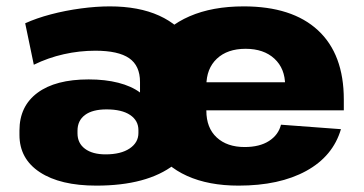

<svg xmlns="http://www.w3.org/2000/svg" viewBox="-20 -571 1141 602"><path d="M282 11Q169 11 105 -31Q41 -73 41 -148V-162Q41 -238 97.5 -280Q154 -322 258 -322Q310 -322 351 -311.5Q392 -301 419 -281V-314Q419 -365 385 -388.5Q351 -412 279 -412Q229 -412 180 -401Q131 -390 86 -368L59 -498Q94 -514 139.5 -526Q185 -538 233.5 -544.5Q282 -551 324 -551Q415 -551 479 -522Q543 -493 577 -438Q611 -383 611 -307V-243Q611 -120 526 -54.5Q441 11 282 11ZM311 -87Q359 -87 386.5 -105.5Q414 -124 414 -154V-163Q414 -193 388 -210.5Q362 -228 314 -228Q270 -228 246.5 -210.5Q223 -193 223 -161V-153Q223 -122 246.5 -104.5Q270 -87 311 -87ZM728 11Q634 11 566.5 -19.5Q499 -50 463 -108Q427 -166 427 -246V-294Q427 -374 465 -431.5Q503 -489 574.5 -520Q646 -551 744 -551Q896 -551 977 -476Q1058 -401 1058 -259V-225H591V-313H900L874 -280V-303Q874 -356 840.5 -387Q807 -418 750 -418Q693 -418 660 -387Q627 -356 627 -302V-224Q627 -170 659.5 -140Q692 -110 747 -110Q794 -110 823.5 -129Q853 -148 861 -180L1049 -166Q1024 -81 940 -35Q856 11 728 11Z"/></svg>

Font: Pathway Extreme 28pt ExtraBold
Style: Regular
Weight: 800
Designer: Eduardo Rodriguez Tunni
Foundry: Eduardo Rodriguez Tunni
Version: Version 1.001;gftools[0.9.26]